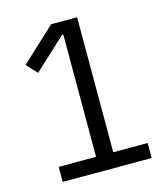

<svg xmlns="http://www.w3.org/2000/svg" viewBox="-106 -780 751 863"><g transform="rotate(-15 270.0 -349.0)"><path d="M493 0H79V-70H253V-639H247L99 -502L54 -551L212 -698H333V-70H493Z"/></g></svg>

Font: IBM Plex Sans Condensed
Style: Regular
Weight: 400
Width: 3
Designer: Mike Abbink, Paul van der Laan, Pieter van Rosmalen
Foundry: Bold Monday
Version: Version 3.201